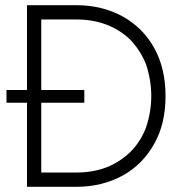

<svg xmlns="http://www.w3.org/2000/svg" viewBox="-20 -720 720 740"><path d="M5 -324H305V-373H5ZM84 -700V0H139V-700ZM274 -55H114V0H274Q374 0 454 -44Q531 -87 575 -167Q618 -243 618 -350Q618 -455 575 -534Q532 -612 454 -656Q374 -700 274 -700H114V-645H274Q339 -645 393 -624Q446 -603 484 -565Q522 -524 543 -472Q563 -410 563 -350Q563 -289 543 -229Q522 -174 484 -136Q446 -98 393 -76Q339 -55 274 -55Z"/></svg>

Font: NM-font
Style: Light
Weight: 500
Designer: ""
Foundry: ""
Version: ""